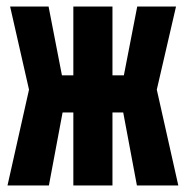

<svg xmlns="http://www.w3.org/2000/svg" viewBox="-20 -569 570 589"><path d="M3 0H130L172 -224H205V0H325V-224H358L400 0H527L461 -294L520 -549H401L360 -338H325V-549H205V-338H170L129 -549H11L69 -294Z"/></svg>

Font: Noto Sans Mono Condensed ExtraBold
Style: Regular
Weight: 800
Width: 3
Designer: Monotype Design Team
Foundry: Monotype Imaging Inc.
Version: Version 2.014